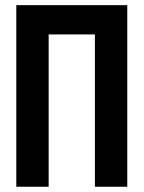

<svg xmlns="http://www.w3.org/2000/svg" viewBox="-20 -710 547 730"><path d="M42 -690.4H463.9V0H340.8V-579.1H165V0H42Z"/></svg>

Font: Dinish Condensed
Style: Bold
Weight: 700
Width: 3
Designer: Bert Driehuis
Foundry: Playbeing
Version: Version 3.006; git-39231f3c-release